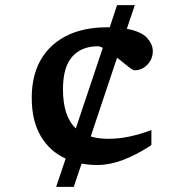

<svg xmlns="http://www.w3.org/2000/svg" viewBox="-20 -727 715 747"><path d="M198.5 0 235.5 -110Q173.5 -138 138.5 -197.5Q103.5 -257 103.5 -346Q103.5 -476 181.8 -548.5Q260 -621 400 -621Q403.5 -621 407 -621L435.5 -707H504.5L473.5 -615Q530.5 -604 552.5 -579.2Q574.5 -554.5 574.5 -528.5Q574.5 -497.5 553.5 -475.5Q532.5 -453.5 503 -453.5Q497 -453.5 477.8 -468.8Q458.5 -484 435.5 -502.5L333 -196Q362.5 -187 401.5 -187Q442.5 -187 483.8 -195.8Q525 -204.5 569 -221V-162.5Q451 -85 360 -85Q327 -85 297.5 -90.5L267 0ZM225 -379.5Q225 -274 275 -227.5L380 -541Q368 -547 361 -547Q297 -547 261 -506.5Q225 -466 225 -379.5Z"/></svg>

Font: Newsreader 6pt Medium
Style: Regular
Weight: 500
Designer: Hugues Gentile
Foundry: Production Type
Version: Version 1.003; ttfautohint (v1.8.3)